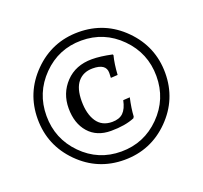

<svg xmlns="http://www.w3.org/2000/svg" viewBox="-109 -724 911 862"><g transform="rotate(-20 346.5 -293.0)"><path d="M447 -150 451 -157C452.3 -182.3 456.7 -211.3 464 -244L432 -242C426.7 -216 417.8 -197 405.5 -185C393.2 -173 375.7 -167 353 -167C320.3 -167 295.8 -179.2 279.5 -203.5C263.2 -227.8 255 -260.3 255 -301C255 -341.7 263.5 -372.2 280.5 -392.5C297.5 -412.8 321 -423 351 -423C393.7 -423 415 -408.3 415 -379C415 -371.7 414.7 -363.7 414 -355L447 -357C449 -391 453.3 -421 460 -447L458 -451C420.7 -459 388.7 -463 362 -463C310 -463 268.2 -446.3 236.5 -413C204.8 -379.7 189 -339 189 -291C189 -243 201.8 -204.3 227.5 -175C253.2 -145.7 288.7 -131 334 -131C379.3 -131 417 -137.3 447 -150ZM42 -293C42 -209 71.7 -137.2 131 -77.5C190.3 -17.8 262.2 12 346.5 12C430.8 12 502.7 -17.8 562 -77.5C621.3 -137.2 651 -209 651 -293C651 -377 621.3 -448.8 562 -508.5C502.7 -568.2 430.8 -598 346.5 -598C262.2 -598 190.3 -568.2 131 -508.5C71.7 -448.8 42 -377 42 -293ZM84 -293C84 -366.3 109.5 -428.8 160.5 -480.5C211.5 -532.2 273.3 -558 346 -558C418.7 -558 480.7 -532.2 532 -480.5C583.3 -428.8 609 -366.3 609 -293C609 -219.7 583.3 -157.2 532 -105.5C480.7 -53.8 418.7 -28 346 -28C273.3 -28 211.5 -53.8 160.5 -105.5C109.5 -157.2 84 -219.7 84 -293Z"/></g></svg>

Font: Alegreya SC
Style: Regular
Weight: 400
Designer: Juan Pablo del Peral
Foundry: Juan Pablo del Peral
Version: Version 1.003